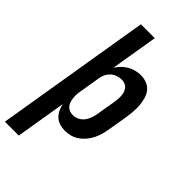

<svg xmlns="http://www.w3.org/2000/svg" viewBox="-319 -813 1105 1105"><g transform="rotate(45 233.5 -260.0)"><path d="M-33 215 124 -735H237L189 -446Q201 -465 216.5 -480.5Q232 -496 251 -507Q270 -518 291 -523Q312 -528 332 -528Q358 -528 381 -518.5Q404 -509 418.5 -490.5Q433 -472 439.5 -448Q446 -424 448 -399.5Q450 -375 448 -349Q446 -323 442 -298L422 -178Q418 -155 412 -133Q406 -111 395.5 -90Q385 -69 370 -50.5Q355 -32 335 -18Q315 -4 292.5 2Q270 8 248 8Q225 8 204 1.5Q183 -5 168 -19.5Q153 -34 144 -53Q135 -72 131 -93L80 215ZM217 -88Q235 -88 253.5 -97Q272 -106 284 -122Q296 -138 302.5 -156.5Q309 -175 312 -193L332 -313Q334 -327 335 -340.5Q336 -354 335 -367Q334 -380 329.5 -392Q325 -404 317 -413.5Q309 -423 296.5 -427.5Q284 -432 271 -432Q253 -432 235 -425.5Q217 -419 203 -405.5Q189 -392 181.5 -374.5Q174 -357 172 -340L152 -220Q149 -205 148 -190Q147 -175 148.5 -161Q150 -147 154 -133.5Q158 -120 166.5 -109.5Q175 -99 188.5 -93.5Q202 -88 217 -88Z"/></g></svg>

Font: Iosevka SS04 Oblique
Style: Bold
Weight: 700
Italic angle: -9°
Monospace: yes
Designer: Belleve Invis
Foundry: Belleve Invis
Version: Version 19.0.0; ttfautohint (v1.8.4)